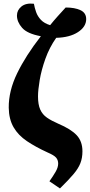

<svg xmlns="http://www.w3.org/2000/svg" viewBox="-20 -837 503 1076"><path d="M316 219 257 179Q277 151 291.5 126Q306 101 306 80Q306 60 294.5 46.5Q283 33 248 18Q180 -13 131 -46Q82 -79 56 -124Q30 -169 29 -233Q28 -327 76 -426Q124 -525 209 -634Q133 -648 104 -681Q75 -714 75 -750Q75 -780 100 -800.5Q125 -821 170 -816Q174 -793 182.5 -769Q191 -745 209.5 -725.5Q228 -706 261 -696Q281 -721 303 -745.5Q325 -770 348 -795Q399 -795 431 -780Q463 -765 463 -730Q463 -687 417 -657Q371 -627 295 -625Q257 -571 234.5 -508Q212 -445 202.5 -388.5Q193 -332 193 -297Q193 -251 205.5 -223Q218 -195 243.5 -177.5Q269 -160 306 -144Q377 -114 409.5 -79.5Q442 -45 442 11Q442 48 430.5 77.5Q419 107 391.5 139.5Q364 172 316 219Z"/></svg>

Font: Noto Serif ExtraCondensed Black
Style: Regular
Weight: 900
Width: 2
Designer: Monotype Design Team
Foundry: Monotype Imaging Inc.
Version: Version 2.015; ttfautohint (v1.8.4.7-5d5b)